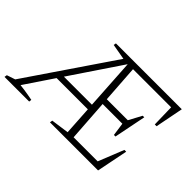

<svg xmlns="http://www.w3.org/2000/svg" viewBox="-130 -932 1216 1216"><g transform="rotate(45 478.0 -324.5)"><path d="M24 -10 452 -639H522L565 -10H515L477 -625H489L75 -10ZM-17 0 -14 -18 49 -39Q89 -36 127.5 -30.5Q166 -25 206 -17L204 0ZM204 -228 212 -267H517V-228ZM521 -318V-358H759L752 -318ZM733 -230 718 -337 776 -445H790L747 -230ZM847 -210H863L821 0H390L393 -18L542 -39H801L771 -20ZM922 -649 885 -460H869L865 -630L889 -610H454L329 -632L332 -649Z"/></g></svg>

Font: Piazzolla Thin Thin
Style: Italic
Weight: 250
Italic angle: -11.3°
Version: Version 2.005